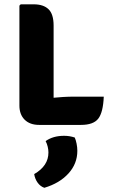

<svg xmlns="http://www.w3.org/2000/svg" viewBox="-20 -576 522 890"><path d="M228.5 3H161.5Q118.5 3 94.2 -21.2Q70 -45.5 70 -86.5V-550L76 -556H136Q181.5 -556 205 -533.2Q228.5 -510.5 228.5 -457.5ZM461 -128Q458 -55 435.5 -26Q413 3 355.5 3H161.5L95 -102.5Q152.5 -115.5 214.8 -121.8Q277 -128 321 -128ZM326.5 61.5Q331.5 72.5 335 89.8Q338.5 107 338.5 123Q338.5 183 297.2 228.2Q256 273.5 185.5 294.5Q167 288 154.5 270.8Q142 253.5 138.5 231Q204.5 193 204.5 131Q204.5 118 201.2 104.2Q198 90.5 191.5 78Q226 53.5 277 53.5Q303 53.5 326.5 61.5Z"/></svg>

Font: Signika SC
Style: Regular
Weight: 300
Designer: Anna Giedryś
Foundry: Anna Giedryś
Version: Version 2.000